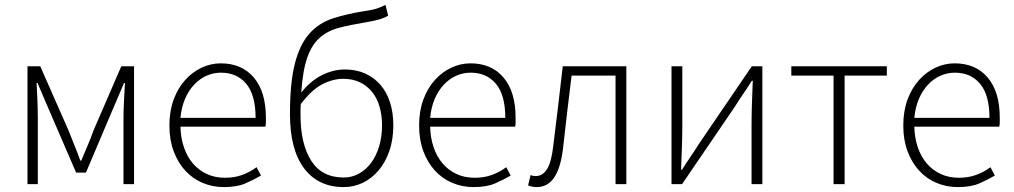

<svg xmlns="http://www.w3.org/2000/svg" viewBox="-20 -750 4130 782"><path d="M92 0V-480H144L259 -219Q271 -188 283.5 -157.5Q296 -127 307 -96H311Q324 -127 337 -157.5Q350 -188 361 -219L474 -480H526V0H483V-272Q483 -300 485 -338.5Q487 -377 489 -412H485Q474 -386 463.5 -361Q453 -336 442 -311L330 -47H290L176 -311Q165 -336 154.5 -361Q144 -386 133 -412H129Q131 -377 132.5 -338.5Q134 -300 134 -272V0Z M892 12Q846 12 805.5 -5Q765 -22 735 -54.5Q705 -87 687.5 -133.5Q670 -180 670 -239Q670 -298 687.5 -345Q705 -392 734.5 -424.5Q764 -457 801.5 -474.5Q839 -492 879 -492Q965 -492 1014 -434Q1063 -376 1063 -270Q1063 -261 1063 -252Q1063 -243 1061 -234H715Q716 -189 729 -150.5Q742 -112 765.5 -84.5Q789 -57 822 -41.5Q855 -26 896 -26Q935 -26 966.5 -37.5Q998 -49 1025 -69L1043 -35Q1014 -18 979.5 -3Q945 12 892 12ZM715 -270H1021Q1021 -363 983 -408.5Q945 -454 880 -454Q849 -454 821 -441.5Q793 -429 770.5 -405Q748 -381 733.5 -347Q719 -313 715 -270Z M1380 12Q1276 12 1218.5 -64.5Q1161 -141 1161 -285Q1161 -415 1181.5 -493Q1202 -571 1241 -614Q1280 -657 1335.5 -675Q1391 -693 1460 -704Q1479 -707 1492 -709.5Q1505 -712 1514 -715Q1523 -718 1531 -721.5Q1539 -725 1550 -730L1561 -686Q1541 -675 1519.5 -669.5Q1498 -664 1469 -659Q1408 -649 1361.5 -637Q1315 -625 1282.5 -596.5Q1250 -568 1231.5 -515.5Q1213 -463 1207 -373Q1244 -420 1290.5 -443.5Q1337 -467 1385 -467Q1431 -467 1467.5 -450.5Q1504 -434 1529.5 -404.5Q1555 -375 1568.5 -333Q1582 -291 1582 -240Q1582 -182 1566 -135.5Q1550 -89 1522 -56Q1494 -23 1457.5 -5.5Q1421 12 1380 12ZM1380 -27Q1413 -27 1441.5 -42.5Q1470 -58 1491 -86Q1512 -114 1524 -153.5Q1536 -193 1536 -240Q1536 -280 1526 -315Q1516 -350 1496 -375Q1476 -400 1446.5 -414.5Q1417 -429 1378 -429Q1336 -429 1293 -407Q1250 -385 1205 -326Q1204 -315 1204 -304Q1204 -293 1204 -281Q1204 -164 1247.5 -95.5Q1291 -27 1380 -27Z M1909 12Q1863 12 1822.5 -5Q1782 -22 1752 -54.5Q1722 -87 1704.5 -133.5Q1687 -180 1687 -239Q1687 -298 1704.5 -345Q1722 -392 1751.5 -424.5Q1781 -457 1818.5 -474.5Q1856 -492 1896 -492Q1982 -492 2031 -434Q2080 -376 2080 -270Q2080 -261 2080 -252Q2080 -243 2078 -234H1732Q1733 -189 1746 -150.5Q1759 -112 1782.5 -84.5Q1806 -57 1839 -41.5Q1872 -26 1913 -26Q1952 -26 1983.5 -37.5Q2015 -49 2042 -69L2060 -35Q2031 -18 1996.5 -3Q1962 12 1909 12ZM1732 -270H2038Q2038 -363 2000 -408.5Q1962 -454 1897 -454Q1866 -454 1838 -441.5Q1810 -429 1787.5 -405Q1765 -381 1750.5 -347Q1736 -313 1732 -270Z M2166 12Q2146 12 2131 5L2141 -37Q2146 -35 2150.5 -34Q2155 -33 2162 -33Q2191 -33 2208.5 -62Q2226 -91 2233 -153Q2243 -235 2253 -316.5Q2263 -398 2272 -480H2531V0H2487V-442H2308Q2299 -367 2290 -293Q2281 -219 2273 -144Q2263 -64 2236.5 -26Q2210 12 2166 12Z M2715 0V-480H2759V-240Q2759 -201 2757.5 -154Q2756 -107 2754 -59H2758Q2772 -82 2792 -111Q2812 -140 2826 -163L3042 -480H3085V0H3041V-240Q3041 -280 3042.5 -326.5Q3044 -373 3046 -421H3042Q3028 -398 3008 -369Q2988 -340 2974 -317L2758 0Z M3375 0V-442H3203V-480H3592V-442H3420V0Z M3881 12Q3835 12 3794.5 -5Q3754 -22 3724 -54.5Q3694 -87 3676.5 -133.5Q3659 -180 3659 -239Q3659 -298 3676.5 -345Q3694 -392 3723.5 -424.5Q3753 -457 3790.5 -474.5Q3828 -492 3868 -492Q3954 -492 4003 -434Q4052 -376 4052 -270Q4052 -261 4052 -252Q4052 -243 4050 -234H3704Q3705 -189 3718 -150.5Q3731 -112 3754.5 -84.5Q3778 -57 3811 -41.5Q3844 -26 3885 -26Q3924 -26 3955.5 -37.5Q3987 -49 4014 -69L4032 -35Q4003 -18 3968.5 -3Q3934 12 3881 12ZM3704 -270H4010Q4010 -363 3972 -408.5Q3934 -454 3869 -454Q3838 -454 3810 -441.5Q3782 -429 3759.5 -405Q3737 -381 3722.5 -347Q3708 -313 3704 -270Z"/></svg>

Font: hySource Sans Pro Light
Style: Regular
Weight: 300
Designer: Paul D. Hunt
Foundry: Adobe Systems Incorporated
Version: Version 2.021;PS 2.000;hotconv 1.0.86;makeotf.lib2.5.63406